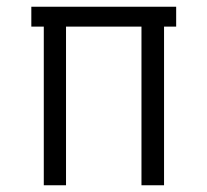

<svg xmlns="http://www.w3.org/2000/svg" viewBox="-20 -550 616 570"><path d="M110 0H176V-471H400V0H467V-471H503V-530H73V-471H110Z"/></svg>

Font: Iosevka Sparkle Light
Style: Regular
Weight: 300
Designer: Belleve Invis
Foundry: Belleve Invis
Version: Version 4.5.0; ttfautohint (v1.8.3)